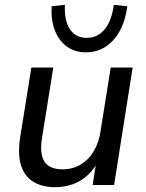

<svg xmlns="http://www.w3.org/2000/svg" viewBox="-20 -767 605 796"><path d="M208 9Q156 9 119.5 -12.5Q83 -34 68 -79Q53 -124 63 -194L110 -487H201L154 -194Q147 -151 154 -122Q161 -93 182 -79Q203 -65 238 -65Q282 -65 315 -85Q348 -105 369 -140.5Q390 -176 397 -224L439 -487H530L453 0H364L381 -108H391Q366 -52 318.5 -21.5Q271 9 208 9ZM336 -550Q291 -550 258 -573.5Q225 -597 208 -639.5Q191 -682 194 -741L249 -747Q246 -681 270 -645.5Q294 -610 339 -610Q385 -610 414 -645.5Q443 -681 452 -747L508 -741Q500 -682 477 -639.5Q454 -597 418 -573.5Q382 -550 336 -550Z"/></svg>

Font: Nunito Sans 12pt Medium
Style: Italic
Weight: 500
Italic angle: -9°
Designer: Vernon Adams
Foundry: Vernon Adams
Version: Version 3.101;gftools[0.9.27]